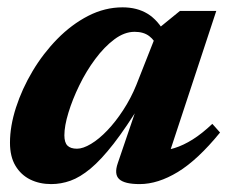

<svg xmlns="http://www.w3.org/2000/svg" viewBox="-20 -476 614 510"><path d="M293 -43 348 -204.5H356.5Q315 -137 281.8 -94.2Q248.5 -51.5 220.5 -28.2Q192.5 -5 167.2 4Q142 13 116 13Q85 13 60.2 0.8Q35.5 -11.5 21 -35.8Q6.5 -60 6.5 -97Q6.5 -141 22.5 -190.5Q38.5 -240 66.5 -287Q94.5 -334 132.2 -372.5Q170 -411 214.2 -433.8Q258.5 -456.5 305.5 -456.5Q344 -456.5 372 -439.5Q400 -422.5 421 -383.5L398 -350Q391.5 -368.5 376.5 -380Q361.5 -391.5 337.5 -391.5Q310.5 -391.5 283.8 -371.5Q257 -351.5 233 -319.2Q209 -287 190.8 -249.5Q172.5 -212 161.8 -176.8Q151 -141.5 151 -116.5Q151 -97.5 159.2 -89.2Q167.5 -81 184.5 -81Q200.5 -81 221.8 -93.8Q243 -106.5 265 -129.5Q287 -152.5 307.2 -183.5Q327.5 -214.5 342 -250L401.5 -401L458 -447H554.5L419 -36L397 -75.5Q420.5 -75.5 443.8 -82.8Q467 -90 491.8 -105.5Q516.5 -121 544 -147L564.5 -124Q505.5 -51.5 452.5 -19.2Q399.5 13 351 13Q311 13 296.8 0Q282.5 -13 293 -43Z"/></svg>

Font: Newsreader 16pt 16pt
Style: Bold Italic
Weight: 700
Italic angle: -17°
Version: Version 1.003